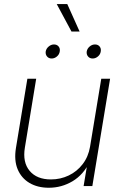

<svg xmlns="http://www.w3.org/2000/svg" viewBox="-20 -906 583 935"><path d="M217.8 8.3Q163.1 8.3 123.5 -15.1Q84 -38.6 65.9 -81.8Q47.9 -125 57.6 -185.1L113.3 -522.5H156.2L101.1 -187Q89.4 -115.7 124.3 -74Q159.2 -32.2 228 -32.2Q274.4 -32.2 314.7 -51.5Q355 -70.8 382.6 -106.7Q410.2 -142.6 418.5 -191.4L473.1 -522.5H516.1L429.7 0H387.2L407.2 -120.1H418Q386.7 -55.2 333.3 -23.4Q279.8 8.3 217.8 8.3ZM431.2 -621.1Q417 -621.1 408.7 -631.1Q400.4 -641.1 402.3 -655.3Q404.8 -669.4 416.5 -679.4Q428.2 -689.5 442.4 -689.5Q457 -689.5 465.1 -679.7Q473.1 -669.9 470.7 -655.8Q468.8 -641.1 457 -631.1Q445.3 -621.1 431.2 -621.1ZM231.4 -621.1Q217.3 -621.1 209 -631.1Q200.7 -641.1 202.6 -655.3Q205.1 -669.4 217 -679.4Q229 -689.5 242.7 -689.5Q257.3 -689.5 265.4 -679.7Q273.4 -669.9 271 -655.8Q269 -641.1 257.3 -631.1Q245.6 -621.1 231.4 -621.1ZM328.1 -752.4 256.3 -886.2H307.6L367.7 -752.4Z"/></svg>

Font: Inter 28pt ExtraLight
Style: Italic
Weight: 250
Italic angle: -9.3988°
Designer: Rasmus Andersson
Foundry: rsms
Version: Version 4.001;git-66647c0bb